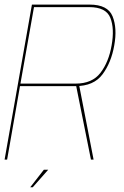

<svg xmlns="http://www.w3.org/2000/svg" viewBox="-29 -695 542 836"><path d="M-9 0H2L58 -320H299.5Q379 -320 417.2 -371.2Q455.5 -422.5 468.5 -497.5Q482 -572.5 461.2 -623.8Q440.5 -675 361 -675H110ZM367 0H378.5L314.5 -329.5L302 -324ZM60 -331 119 -664H359.5Q433 -664 451.5 -617.2Q470 -570.5 457 -497.5Q444.5 -425 408.5 -378Q372.5 -331 300.5 -331ZM102.5 120.5H113.5L181 44H162Z"/></svg>

Font: Anybody Thin Thin
Style: Italic
Weight: 250
Italic angle: -10°
Version: Version 1.113;gftools[0.9.25]